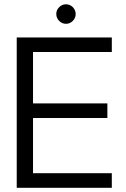

<svg xmlns="http://www.w3.org/2000/svg" viewBox="-20 -888 598 908"><path d="M246.1 -821.8C246.1 -817.4 246.6 -814.5 247.1 -812.5C249.5 -801.8 254.9 -793 263.2 -786.1C271.5 -779.3 281.2 -775.4 292 -775.4C304.2 -775.4 314.9 -779.8 324.2 -789.1C333.5 -798.3 337.9 -809.1 337.9 -821.8C337.9 -825.7 337.4 -828.6 336.9 -831.1C334.5 -841.3 329.1 -850.6 320.8 -857.4C312.5 -864.3 302.7 -867.7 292 -867.7C279.8 -867.7 269 -863.3 259.8 -854C250.5 -844.7 246.1 -834 246.1 -821.8ZM59.1 -710.9V0H508.8V-68.8H136.2V-330.1H487.8V-398.9H136.2V-642.1H508.8V-710.9Z"/></svg>

Font: Tuffy
Style: Regular
Weight: 500
Designer: Thatcher Ulrich, Karoly Barta and Michael Everson
Version: Version 001.270